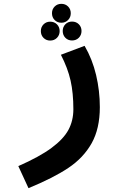

<svg xmlns="http://www.w3.org/2000/svg" viewBox="-20 -750 640 1001"><path d="M362.5 -180.5Q362.5 -265 348 -329.8Q333.5 -394.5 297.5 -464.5L421 -511Q461.5 -441.5 481 -359Q500.5 -276.5 500.5 -191.5Q500.5 -79.5 457.8 -3.2Q415 73 336.2 125.5Q257.5 178 128.5 231L75.5 116Q186 67.5 248.5 21.2Q311 -25 336.8 -73Q362.5 -121 362.5 -180.5ZM251 -681Q251 -702 265 -716Q279 -730 300 -730Q321 -730 335 -716Q349 -702 349 -681Q349 -660 335 -645.8Q321 -631.5 300 -631.5Q279 -631.5 265 -645.5Q251 -659.5 251 -681ZM193 -588Q193 -609 207 -623Q221 -637 241.5 -637Q263 -637 277 -623Q291 -609 291 -588Q291 -567 277 -552.8Q263 -538.5 241.5 -538.5Q221 -538.5 207 -552.5Q193 -566.5 193 -588ZM307 -588.5Q307 -609.5 320.8 -623.5Q334.5 -637.5 355.5 -637.5Q377 -637.5 391 -623.5Q405 -609.5 405 -588.5Q405 -567.5 391 -553.2Q377 -539 355.5 -539Q334.5 -539 320.8 -553Q307 -567 307 -588.5Z"/></svg>

Font: JuliaMono ExtraBold
Style: Italic
Weight: 800
Italic angle: -9°
Monospace: yes
Designer: cormullion
Foundry: corm
Version: Version 0.057; ttfautohint (v1.8.4)